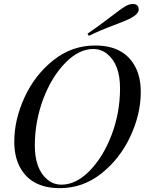

<svg xmlns="http://www.w3.org/2000/svg" viewBox="-20 -957 769 991"><path d="M297.4 -3.9Q373 -3.9 443.4 -76.2Q513.7 -148.4 556.6 -262.2Q599.6 -376.5 599.6 -501Q599.6 -625 533.2 -678.7Q502 -704.1 461.4 -704.1Q386.7 -704.1 316.4 -631.8Q246.1 -559.6 203.1 -445.8Q160.2 -331.5 159.7 -207Q159.7 -83 225.6 -29.3Q256.8 -3.9 297.4 -3.9ZM470.7 -722.2Q621.1 -722.2 678.7 -611.3Q707 -557.1 706.5 -481Q706.5 -368.2 652.8 -252.9Q599.1 -137.7 503.4 -61.5Q407.7 14.2 288.6 14.2Q138.7 13.7 81.5 -96.7Q53.7 -150.4 53.7 -226.1Q53.7 -339.4 106.9 -455.1Q160.2 -570.8 255.9 -646.5Q351.6 -722.2 470.7 -722.2ZM666.5 -936.5Q695.8 -936.5 695.8 -906.7Q695.3 -885.7 655.3 -863.3Q635.7 -852.5 567.4 -826.7Q498 -801.3 438.5 -772L431.6 -783.2Q489.7 -822.3 547.4 -867.2Q605.5 -912.1 626 -923.8Q646.5 -936.5 666.5 -936.5Z"/></svg>

Font: PlayfairDisplaySC-Italic
Style: Italic
Weight: 400
Italic angle: -14°
Designer: Claus Eggers Sørensen
Foundry: Claus Eggers Sørensen
Version: Version 1.004;PS 001.004;hotconv 1.0.70;makeotf.lib2.5.58329